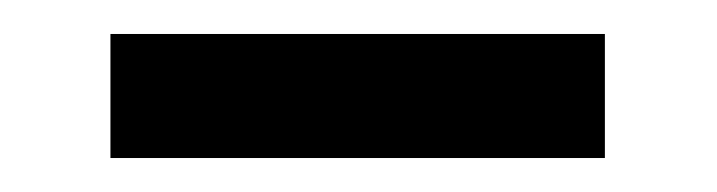

<svg xmlns="http://www.w3.org/2000/svg" viewBox="-20 -343 422 113"><path d="M45 -250H336V-323H45Z"/></svg>

Font: Noto Serif TC Black
Style: Regular
Weight: 900
Version: Version 1.001;PS 1.001;hotconv 16.6.54;makeotf.lib2.5.65590